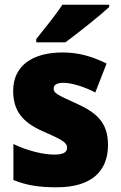

<svg xmlns="http://www.w3.org/2000/svg" viewBox="-20 -786 513 816"><path d="M444 -756V-766H245C216 -721 168 -663 134 -620V-606H258C311 -645 404 -719 444 -756ZM439 -170C439 -263 393 -306 307 -345C223 -383 208 -390 208 -410C208 -426 223 -434 250 -434C285 -434 339 -417 385 -393L433 -516C370 -547 313 -563 246 -563C117 -563 36 -506 36 -400C36 -314 77 -266 160 -229C247 -191 265 -180 265 -158C265 -138 248 -129 210 -129C165 -129 96 -145 37 -174V-21C96 3 151 10 221 10C371 10 439 -60 439 -170Z"/></svg>

Font: Noto Sans Khmer SemiCondensed Black
Style: Regular
Weight: 900
Width: 4
Designer: Danh Hong and the Monotype Design Team
Foundry: Monotype Imaging Inc.
Version: Version 2.004